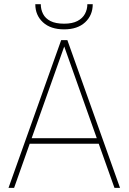

<svg xmlns="http://www.w3.org/2000/svg" viewBox="-20 -904 620 924"><path d="M288.6 -762.7Q223.6 -762.7 186.8 -796.6Q149.9 -830.6 149.9 -883.8H176.3Q176.3 -858.4 187.3 -836.9Q198.2 -815.4 222.9 -802.7Q247.6 -790 288.6 -790Q328.1 -790 352.8 -803Q377.4 -815.9 388.9 -837.4Q400.4 -858.9 400.4 -883.8H426.3Q426.3 -830.6 389.6 -796.6Q353 -762.7 288.6 -762.7ZM530.8 0 455.1 -212.4H123L47.9 0H21L274.4 -710.9H304.2L557.6 0ZM132.3 -238.8H445.8L289.1 -680.2Z"/></svg>

Font: Robert Sans Thin
Style: Regular
Weight: 100
Designer: Christian Robertson (extended by Adam Twardoch)
Foundry: Google
Version: Version 12.135;April 2, 2019;FontCreator 11.5.0.2425 64-bit;